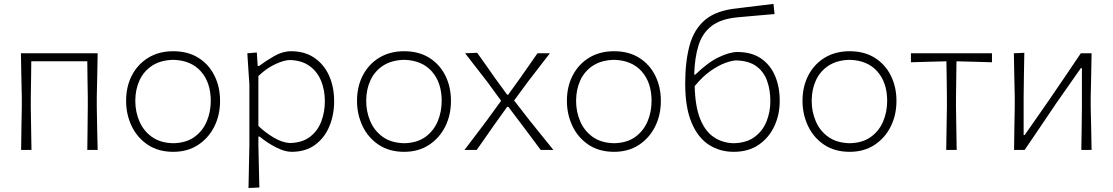

<svg xmlns="http://www.w3.org/2000/svg" viewBox="-20 -767 5690 982"><path d="M88 0Q88.5 -56 89.5 -107.8Q90.5 -159.5 91.5 -220.5V-270.5Q90 -333 89 -386Q88 -439 87 -494.5H479.5Q478.5 -439 477.5 -386Q476.5 -333 475 -270.5V-220.5Q476 -159.5 477 -107.8Q478 -56 479.5 0H426.5Q427 -56 427.8 -107.8Q428.5 -159.5 429 -220.5V-270.5Q428 -321 427.5 -365Q427 -409 426.5 -453.5H140Q139.5 -409 139 -365.2Q138.5 -321.5 137.5 -270.5V-220.5Q138.5 -159.5 139.2 -107.8Q140 -56 141 0Z M866.5 9.5Q789.5 9.5 735.5 -26.8Q681.5 -63 653.2 -122.5Q625 -182 625 -251Q625 -325 655.2 -382.5Q685.5 -440 739.8 -472.5Q794 -505 866 -505Q940.5 -505 994 -471.8Q1047.5 -438.5 1076.5 -380.8Q1105.5 -323 1105.5 -251Q1105.5 -178 1075.8 -119Q1046 -60 992.2 -25.2Q938.5 9.5 866.5 9.5ZM866.5 -34.5Q932.5 -36 974.8 -66.8Q1017 -97.5 1037.5 -146.2Q1058 -195 1058 -251Q1058 -344.5 1007.8 -401.5Q957.5 -458.5 866.5 -461Q802 -459.5 758.8 -431.5Q715.5 -403.5 693.8 -356.5Q672 -309.5 672 -251Q672 -195.5 693 -146.5Q714 -97.5 757 -66.8Q800 -36 866.5 -34.5Z M1251 194.5Q1252 138.5 1253.2 85.5Q1254.5 32.5 1255.5 -28.5V-335.5Q1253 -372.5 1250.2 -413.5Q1247.5 -454.5 1245 -494.5L1293.5 -498.5L1298 -429.5H1305Q1340 -456 1383 -480.5Q1426 -505 1469 -505Q1538 -505 1587.2 -471.8Q1636.5 -438.5 1662.8 -380.8Q1689 -323 1689 -249Q1689 -179.5 1664.5 -120.8Q1640 -62 1591.5 -26.2Q1543 9.5 1471 9.5Q1436 9.5 1390.8 -13.8Q1345.5 -37 1308 -68.5H1301.5V-27Q1303 33 1304 84.5Q1305 136 1306.5 192ZM1463 -35.5Q1526 -37 1565.2 -67Q1604.5 -97 1623 -145.2Q1641.5 -193.5 1641.5 -249Q1641.5 -307 1622 -354.2Q1602.5 -401.5 1562.5 -430Q1522.5 -458.5 1461.5 -460Q1431 -459 1386.8 -438.2Q1342.5 -417.5 1301.5 -378V-123Q1336 -89.5 1380.2 -63.2Q1424.5 -37 1463 -35.5Z M2047.5 9.5Q1970.5 9.5 1916.5 -26.8Q1862.5 -63 1834.2 -122.5Q1806 -182 1806 -251Q1806 -325 1836.2 -382.5Q1866.5 -440 1920.8 -472.5Q1975 -505 2047 -505Q2121.5 -505 2175 -471.8Q2228.5 -438.5 2257.5 -380.8Q2286.5 -323 2286.5 -251Q2286.5 -178 2256.8 -119Q2227 -60 2173.2 -25.2Q2119.5 9.5 2047.5 9.5ZM2047.5 -34.5Q2113.5 -36 2155.8 -66.8Q2198 -97.5 2218.5 -146.2Q2239 -195 2239 -251Q2239 -344.5 2188.8 -401.5Q2138.5 -458.5 2047.5 -461Q1983 -459.5 1939.8 -431.5Q1896.5 -403.5 1874.8 -356.5Q1853 -309.5 1853 -251Q1853 -195.5 1874 -146.5Q1895 -97.5 1938 -66.8Q1981 -36 2047.5 -34.5Z M2355.5 0Q2392.5 -48.5 2417 -80.8Q2441.5 -113 2469.5 -150.5L2543 -251.5L2473 -347.5Q2444.5 -384 2419.8 -416Q2395 -448 2359 -494.5L2420.5 -497Q2447.5 -459.5 2468.2 -430Q2489 -400.5 2512 -367.5L2574 -282.5H2579L2641 -368.5Q2664 -401.5 2684 -430Q2704 -458.5 2729 -494.5H2792.5Q2768 -463 2750.2 -440Q2732.5 -417 2716.8 -396.5Q2701 -376 2682 -351.5L2609.5 -253L2689.5 -150Q2718 -114.5 2745 -81.2Q2772 -48 2810.5 0H2745.5Q2721 -33 2699 -62.5Q2677 -92 2651.5 -126L2580 -220.5H2574L2509 -130Q2484 -94 2463.5 -64.8Q2443 -35.5 2418 0Z M3121 9.5Q3044 9.5 2990 -26.8Q2936 -63 2907.8 -122.5Q2879.5 -182 2879.5 -251Q2879.5 -325 2909.8 -382.5Q2940 -440 2994.2 -472.5Q3048.5 -505 3120.5 -505Q3195 -505 3248.5 -471.8Q3302 -438.5 3331 -380.8Q3360 -323 3360 -251Q3360 -178 3330.2 -119Q3300.5 -60 3246.8 -25.2Q3193 9.5 3121 9.5ZM3121 -34.5Q3187 -36 3229.2 -66.8Q3271.5 -97.5 3292 -146.2Q3312.5 -195 3312.5 -251Q3312.5 -344.5 3262.2 -401.5Q3212 -458.5 3121 -461Q3056.5 -459.5 3013.2 -431.5Q2970 -403.5 2948.2 -356.5Q2926.5 -309.5 2926.5 -251Q2926.5 -195.5 2947.5 -146.5Q2968.5 -97.5 3011.5 -66.8Q3054.5 -36 3121 -34.5Z M3732.5 9.5Q3661 9.5 3605 -27Q3549 -63.5 3516.8 -140.5Q3484.5 -217.5 3484.5 -339Q3484.5 -452 3507 -534.8Q3529.5 -617.5 3586.5 -665.5Q3643.5 -713.5 3747.5 -724Q3763 -726 3797.5 -730.2Q3832 -734.5 3870.5 -739Q3909 -743.5 3936 -747L3941.5 -695Q3921 -693.5 3893.2 -691Q3865.5 -688.5 3837 -686Q3808.5 -683.5 3785.8 -681.5Q3763 -679.5 3752.5 -678.5Q3667 -670.5 3619.8 -634.2Q3572.5 -598 3552.8 -535.5Q3533 -473 3530.5 -385.5H3536.5Q3600 -447.5 3655.8 -474.2Q3711.5 -501 3751.5 -501Q3823.5 -501 3871.5 -468.5Q3919.5 -436 3943.8 -379.5Q3968 -323 3968 -251Q3968 -181 3940.5 -121.8Q3913 -62.5 3860.5 -26.5Q3808 9.5 3732.5 9.5ZM3744 -458Q3724 -457.5 3689.8 -445.2Q3655.5 -433 3614.5 -404.5Q3573.5 -376 3533 -326.5Q3535.5 -222.5 3561 -159Q3586.5 -95.5 3630.5 -65.8Q3674.5 -36 3732.5 -34.5Q3798.5 -36 3839.8 -66.8Q3881 -97.5 3900.5 -146Q3920 -194.5 3920 -250.5Q3920 -307 3903.2 -353.8Q3886.5 -400.5 3848 -428.5Q3809.5 -456.5 3744 -458Z M4326 9.5Q4249 9.5 4195 -26.8Q4141 -63 4112.8 -122.5Q4084.5 -182 4084.5 -251Q4084.5 -325 4114.8 -382.5Q4145 -440 4199.2 -472.5Q4253.5 -505 4325.5 -505Q4400 -505 4453.5 -471.8Q4507 -438.5 4536 -380.8Q4565 -323 4565 -251Q4565 -178 4535.2 -119Q4505.5 -60 4451.8 -25.2Q4398 9.5 4326 9.5ZM4326 -34.5Q4392 -36 4434.2 -66.8Q4476.5 -97.5 4497 -146.2Q4517.5 -195 4517.5 -251Q4517.5 -344.5 4467.2 -401.5Q4417 -458.5 4326 -461Q4261.5 -459.5 4218.2 -431.5Q4175 -403.5 4153.2 -356.5Q4131.5 -309.5 4131.5 -251Q4131.5 -195.5 4152.5 -146.5Q4173.5 -97.5 4216.5 -66.8Q4259.5 -36 4326 -34.5Z M4819.5 0Q4820.5 -56 4821.2 -107.8Q4822 -159.5 4823 -220.5V-270.5Q4822.5 -321 4822 -365Q4821.5 -409 4820.5 -453.5Q4777 -452.5 4730.5 -451.2Q4684 -450 4639 -448.5V-494.5H5053.5V-448.5Q5008 -450 4961.2 -451.2Q4914.5 -452.5 4872 -453.5Q4871.5 -409 4870.8 -365Q4870 -321 4869.5 -270.5V-220.5Q4870.5 -159.5 4871.2 -107.8Q4872 -56 4873 0Z M5166.5 0Q5167 -56 5168 -107.8Q5169 -159.5 5170 -220.5V-270.5Q5168.5 -333 5167.5 -385.8Q5166.5 -438.5 5165.5 -494.5L5219 -497Q5218 -441 5217 -388Q5216 -335 5215.5 -273V-76.5H5221L5348.5 -259.5Q5388.5 -317.5 5428.5 -377Q5468.5 -436.5 5508 -494.5H5563Q5562 -438.5 5561 -385.8Q5560 -333 5558.5 -270.5V-220.5Q5560 -159.5 5561 -107.8Q5562 -56 5563 0H5510.5Q5511.5 -55.5 5512.2 -107.2Q5513 -159 5513.5 -219.5V-418.5H5508L5381 -237Q5341 -177.5 5300.8 -118.2Q5260.5 -59 5220.5 0Z"/></svg>

Font: Commissioner Loud ExtraLight
Style: Regular
Weight: 200
Designer: Kostas Bartsokas
Foundry: Kostas Bartsokas
Version: Version 1.000; ttfautohint (v1.8.3)